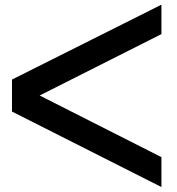

<svg xmlns="http://www.w3.org/2000/svg" viewBox="-20 -815 744 806"><path d="M657.7 -795.4 30.3 -481V-346.7L657.7 -29.8V-155.3L146.5 -414.1L657.7 -671.9Z"/></svg>

Font: Decalotype SemiBold
Style: Regular
Weight: 600
Designer: Alfredo Marco Pradil
Foundry: Alfredo Marco Pradil
Version: Version 1.0